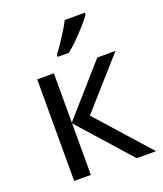

<svg xmlns="http://www.w3.org/2000/svg" viewBox="-141 -859 810 952"><g transform="rotate(-20 264.5 -383.0)"><path d="M402 -536H498L269 -278L517 0H415L173 -272V0H85V-536H173V-276ZM420 -756Q408 -738 383 -709.5Q358 -681 329.5 -652.5Q301 -624 277 -606H219V-618Q234 -637 251.5 -663Q269 -689 286 -716.5Q303 -744 314 -766H420Z"/></g></svg>

Font: Go Noto Current
Style: Regular
Weight: 400
Designer: Monotype Design Team
Foundry: Monotype Imaging Inc.
Version: Version 2.007; ttfautohint (v1.8) -l 8 -r 50 -G 200 -x 14 -D